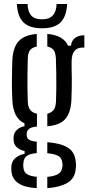

<svg xmlns="http://www.w3.org/2000/svg" viewBox="-20 -777 446 964"><path d="M164.5 167.5Q105 164.5 73.5 143.8Q42 123 37.5 85Q37 79 36.8 72.8Q36.5 66.5 37 60Q38.5 32.5 57.8 16.2Q77 0 103.5 -4.5V-18.5Q51.5 -31.5 48.5 -70.5Q47.5 -77.5 48 -81Q48.5 -84.5 48.5 -90Q49.5 -110.5 65.2 -125.2Q81 -140 103 -143V-157.5Q73.5 -171.5 59 -200Q44.5 -228.5 42 -273.5Q40.5 -304 40 -327.8Q39.5 -351.5 39.8 -373.2Q40 -395 40.5 -419.8Q41 -444.5 42 -476Q45.5 -539.5 74 -570.5Q102.5 -601.5 164.5 -606.5V-543Q141 -539 130.5 -524.5Q120 -510 119.5 -482.5Q118.5 -451.5 118 -412.5Q117.5 -373.5 117.8 -335Q118 -296.5 119.5 -266Q120.5 -238.5 132.2 -224.5Q144 -210.5 165.5 -206V-141.5Q138 -139.5 126 -130Q114 -120.5 114 -104.5Q114 -103.5 114 -102Q114 -100.5 114 -99Q114 -84 125.5 -76Q137 -68 164.5 -65.5V-8Q135 -6.5 117 4.2Q99 15 97.5 41Q96.5 46 96.5 51.8Q96.5 57.5 97.5 63.5Q99.5 88 117 98.2Q134.5 108.5 164.5 110.5ZM217.5 167.5V111Q249.5 108.5 269.8 98Q290 87.5 293 61.5Q294.5 56 294.2 50.2Q294 44.5 292.5 38.5Q289.5 13 269.2 4Q249 -5 217.5 -7.5V-63Q285 -58 321 -35.5Q357 -13 360.5 37.5Q361.5 43 361.8 51Q362 59 360.5 67Q357 120 317 142Q277 164 217.5 167.5ZM217.5 -143V-206Q238 -211 248.8 -224.5Q259.5 -238 261 -266Q262.5 -297.5 262.8 -335.2Q263 -373 262.5 -411.8Q262 -450.5 260.5 -485Q259 -511.5 249.5 -525.2Q240 -539 217.5 -543V-606.5Q297.5 -600.5 322 -547.5H336.5Q338.5 -572.5 356.5 -586.2Q374.5 -600 403.5 -600V-538H393Q368 -538 353.8 -520.8Q339.5 -503.5 339.5 -466.5V-441Q340.5 -408 340.5 -382.2Q340.5 -356.5 340.2 -331.2Q340 -306 338.5 -273.5Q335 -210 307.2 -179Q279.5 -148 217.5 -143ZM191 -635Q127.5 -635 97.5 -665Q67.5 -695 65 -757H118.5Q119 -721.5 135.5 -700.8Q152 -680 191 -680Q227.5 -680 245.5 -700Q263.5 -720 264 -757H317Q314 -695 284.5 -665Q255 -635 191 -635Z"/></svg>

Font: Big Shoulders Stencil Text Thin
Style: Regular
Weight: 400
Version: Version 2.001